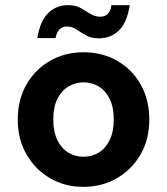

<svg xmlns="http://www.w3.org/2000/svg" viewBox="-20 -714 649 746"><path d="M304 12Q232 12 174.5 -21.5Q117 -55 83 -114Q49 -173 49 -249Q49 -327 83 -386Q117 -445 175 -478Q233 -511 304 -511Q377 -511 435 -478Q493 -445 526.5 -386Q560 -327 560 -249Q560 -172 526 -113.5Q492 -55 434 -21.5Q376 12 304 12ZM304 -105Q337 -105 363.5 -121Q390 -137 406 -169.5Q422 -202 422 -250Q422 -298 406 -330Q390 -362 363.5 -378Q337 -394 305 -394Q273 -394 246 -378Q219 -362 203 -330Q187 -298 187 -249Q187 -202 203 -169.5Q219 -137 245.5 -121Q272 -105 304 -105ZM364 -565Q335 -565 314.5 -576.5Q294 -588 277 -599.5Q260 -611 239 -611Q223 -611 211.5 -600Q200 -589 196 -566H125Q136 -633 167.5 -663.5Q199 -694 245 -694Q274 -694 294 -682.5Q314 -671 331.5 -660Q349 -649 370 -649Q387 -649 398.5 -660Q410 -671 413 -694H484Q474 -627 442.5 -596Q411 -565 364 -565Z"/></svg>

Font: DM Sans 20pt
Style: Bold
Weight: 700
Version: Version 4.004;gftools[0.9.30]